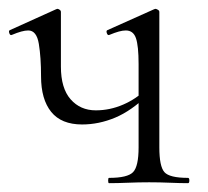

<svg xmlns="http://www.w3.org/2000/svg" viewBox="-32 -415 472 435"><path d="M154 -133Q107 -133 84 -161.5Q61 -190 61 -242Q61 -285 56 -315.5Q51 -346 32 -346Q25 -346 16 -343.5Q7 -341 -5 -336Q-9 -334 -11 -340Q-13 -346 -9 -347L95 -394Q97 -395 98 -395Q100 -395 103 -393Q106 -391 106 -388V-264Q106 -215 128 -190Q150 -165 185 -165Q217 -165 247 -178Q277 -191 299 -213L304 -201Q266 -164 229 -148.5Q192 -133 154 -133ZM215 0Q213 0 213 -6Q213 -12 215 -12Q257 -12 269.5 -25Q282 -38 282 -81V-270Q282 -311 276 -328.5Q270 -346 253 -346Q246 -346 237 -343.5Q228 -341 216 -336Q212 -334 210 -340Q208 -346 212 -347L317 -394Q319 -395 320 -395Q322 -395 325.5 -393Q329 -391 329 -388V-81Q329 -38 340.5 -25Q352 -12 394 -12Q397 -12 397 -6Q397 0 394 0Q376 0 353 -1Q330 -2 306 -2Q282 -2 258 -1Q234 0 215 0Z"/></svg>

Font: Cormorant Infant Light
Style: Regular
Weight: 300
Designer: Christian Thalmann (Catharsis Fonts)
Foundry: Catharsis Fonts
Version: Version 4.001